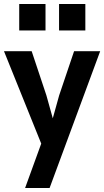

<svg xmlns="http://www.w3.org/2000/svg" viewBox="-26 -755 523 964"><path d="M100 189 181 -34 -6 -498H133L207 -276L239 -161L271 -276L346 -498H477L223 189ZM270.5 -602V-735H402.5V-602ZM70.5 -602V-735H202.5V-602Z"/></svg>

Font: Alatsi
Style: Regular
Weight: 400
Designer: Spyros Zevelakis, Eben Sorkin
Foundry: www.sorkintype.com
Version: Version 1.008; ttfautohint (v1.8.4.7-5d5b)